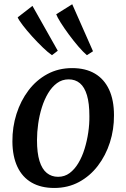

<svg xmlns="http://www.w3.org/2000/svg" viewBox="-20 -898 612 929"><path d="M329 -568.5Q394 -568.5 439 -542Q484 -515.5 507.8 -464.5Q531.5 -413.5 531.5 -340.5Q532 -272 511.8 -208.8Q491.5 -145.5 453.5 -95.8Q415.5 -46 362 -17.2Q308.5 11.5 242.5 11.5Q178.5 11.5 133.2 -14.5Q88 -40.5 64.2 -91Q40.5 -141.5 40 -213Q39.5 -283 59.8 -346.8Q80 -410.5 117.8 -460.5Q155.5 -510.5 209 -539.5Q262.5 -568.5 329 -568.5ZM312 -514Q280.5 -514 255.8 -495.8Q231 -477.5 212.8 -447Q194.5 -416.5 182.5 -378.2Q170.5 -340 164.8 -299.2Q159 -258.5 159 -220Q159 -158 171.2 -118.8Q183.5 -79.5 206.5 -61Q229.5 -42.5 261 -42.5Q292.5 -42.5 316.8 -60.5Q341 -78.5 359.2 -109Q377.5 -139.5 389.2 -177.8Q401 -216 407 -256.8Q413 -297.5 412.5 -336Q412.5 -398 400.8 -437.2Q389 -476.5 366.8 -495.2Q344.5 -514 312 -514ZM231.5 -631Q213.5 -643 187.5 -668Q161.5 -693 135.2 -722Q109 -751 89.8 -776.2Q70.5 -801.5 65.5 -814L137 -869.5L259.5 -652.5ZM400.5 -631Q383.5 -645 360 -672.2Q336.5 -699.5 313.2 -731Q290 -762.5 273.2 -789.2Q256.5 -816 252 -829L329.5 -877.5L430 -650Z"/></svg>

Font: Merriweather Medium
Style: Italic
Weight: 500
Italic angle: -7.8°
Version: Version 2.101